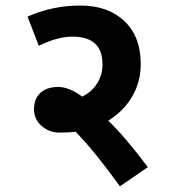

<svg xmlns="http://www.w3.org/2000/svg" viewBox="-20 -652 610 684"><path d="M345.2 -422.9Q345.2 -521.5 237.8 -521.5Q184.6 -521.5 118.2 -488.8L78.1 -592.8Q167 -632.3 265.6 -632.3Q364.3 -632.3 422.9 -577.1Q481.4 -522 481.4 -423.8Q481.4 -360.8 451.2 -308.6Q420.9 -256.3 365.7 -222.2Q426.3 -163.6 506.8 -56.6L407.2 11.7Q319.8 -109.9 249.5 -182.6Q226.1 -179.7 190.9 -179.7Q155.8 -179.7 128.4 -203.1Q101.1 -226.6 101.1 -263.7Q101.6 -300.8 124 -321.3Q146.5 -341.8 186.5 -342.3Q226.6 -342.3 272.9 -307.6Q307.1 -324.7 326.2 -355Q345.2 -385.3 345.2 -422.9Z"/></svg>

Font: NotoSans-Bold
Style: Bold
Weight: 700
Designer: Monotype Design team
Foundry: Monotype Imaging Inc.
Version: Version 1.04